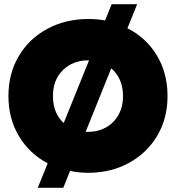

<svg xmlns="http://www.w3.org/2000/svg" viewBox="-20 -804 834 910"><path d="M206 -30Q119 -76 69.5 -159Q20 -242 20 -349Q20 -456 69.5 -539Q119 -622 205.5 -668Q292 -714 398 -714Q442 -714 478 -707L509 -784H630L584 -670Q672 -626 723 -542Q774 -458 774 -349Q774 -242 724.5 -159.5Q675 -77 589.5 -31Q504 15 398 15Q353 15 312 6L280 86H159ZM402 -518H398Q326 -518 278.5 -472Q231 -426 231 -349Q231 -267 282 -221ZM398 -179Q444 -179 481.5 -199.5Q519 -220 541 -258.5Q563 -297 563 -349Q563 -391 548.5 -424.5Q534 -458 507 -480L386 -179Z"/></svg>

Font: Prompt ExtraBold
Style: Regular
Weight: 800
Designer: Katatrad Team
Foundry: CadsonDemak
Version: Version 1.001